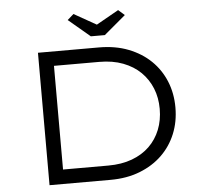

<svg xmlns="http://www.w3.org/2000/svg" viewBox="-58 -949 1082 1011"><g transform="rotate(-5 482.5 -443.5)"><path d="M163 0V-700H485Q572 -700 641 -673Q710 -646 758.5 -599Q807 -552 833 -488.5Q859 -425 859 -350Q859 -275 833 -211.5Q807 -148 758.5 -101Q710 -54 641 -27Q572 0 485 0ZM241 -62 232 -76H480Q551 -76 606 -96.5Q661 -117 698.5 -153.5Q736 -190 756 -240Q776 -290 776 -350Q776 -409 756 -458.5Q736 -508 698.5 -545Q661 -582 606 -603Q551 -624 480 -624H229L241 -636ZM448 -762 334 -858 367 -887 500 -812H470L603 -887L636 -858L522 -762Z"/></g></svg>

Font: Lexend Peta Light
Style: Regular
Weight: 300
Version: Version 1.007